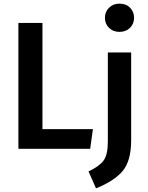

<svg xmlns="http://www.w3.org/2000/svg" viewBox="-20 -817 815 1054"><path d="M636 -797Q672 -797 694 -774.5Q716 -752 716 -719Q716 -686 693.5 -664Q671 -642 636 -642Q601 -642 578.5 -664Q556 -686 556 -719Q556 -752 578.5 -774.5Q601 -797 636 -797ZM213 -691V-108H490L475 0H81V-691ZM700 -529V-47Q700 66 653.5 121.5Q607 177 507 217L466 124Q524 97 548 65Q572 33 572 -39V-529Z"/></svg>

Font: FiraGO Medium
Style: Regular
Weight: 500
Designer: bBox Type
Foundry: bBox Type GmbH
Version: Version 1.001;PS 001.001;hotconv 1.0.88;makeotf.lib2.5.64775